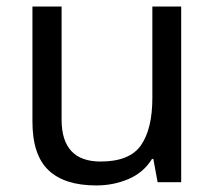

<svg xmlns="http://www.w3.org/2000/svg" viewBox="-20 -556 658 586"><path d="M533 -536V0H461L448 -71H444Q418 -29 372 -9.5Q326 10 274 10Q177 10 128 -36.5Q79 -83 79 -185V-536H168V-191Q168 -63 287 -63Q376 -63 410.5 -113Q445 -163 445 -257V-536Z"/></svg>

Font: Noto Sans Tifinagh Azawagh
Style: Regular
Weight: 400
Designer: JamraPatel
Foundry: JamraPatel LLC
Version: Version 2.006; ttfautohint (v1.8.4.7-5d5b)